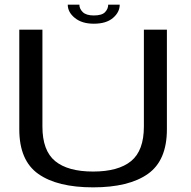

<svg xmlns="http://www.w3.org/2000/svg" viewBox="-20 -802 822 826"><path d="M380.5 4Q226.5 4 144.8 -53.8Q63 -111.5 63 -245.5V-674.5H162.5V-257.5Q162.5 -154 217.2 -109Q272 -64 380.5 -64Q489 -64 544 -109Q599 -154 599 -257.5V-674.5H698V-245.5Q698 -111.5 616.2 -53.8Q534.5 4 380.5 4ZM383.5 -700Q332.5 -700 302 -724.8Q271.5 -749.5 271.5 -782H321.5Q321.5 -764 336.2 -749.8Q351 -735.5 383.5 -735.5Q418.5 -735.5 432 -749.8Q445.5 -764 445.5 -782H495Q495 -749.5 466 -724.8Q437 -700 383.5 -700Z"/></svg>

Font: Anybody ExtraExpanded
Style: Regular
Weight: 400
Width: 8
Designer: Tyler Finck
Foundry: Etcetera Type Company
Version: Version 1.010; ttfautohint (v1.8.3) -l 8 -r 50 -G 200 -x 14 